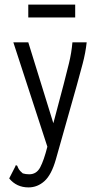

<svg xmlns="http://www.w3.org/2000/svg" viewBox="-20 -641 440 835"><path d="M104 174Q52 174 20 135L45 86L49 77L55 80Q58 88 62 95Q66 102 79 113Q92 117 107 117Q139 117 155 86.5Q171 56 186 -3L38 -457H103L212 -105L257 -275Q269 -321 280 -366Q291 -411 295 -457H357Q352 -411 339.5 -364Q327 -317 314 -270L223 52Q204 119 173.5 146.5Q143 174 104 174ZM103 -565V-621H307V-565Z"/></svg>

Font: Inconsolata Condensed
Style: Regular
Weight: 400
Width: 3
Monospace: yes
Designer: Raph Levien, Cyreal, Brenton Simpson
Foundry: Raph Levien, Cyreal, Google
Version: Version 3.000; ttfautohint (v1.8.2.53-6de2)